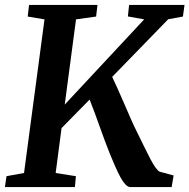

<svg xmlns="http://www.w3.org/2000/svg" viewBox="-23 -763 772 783"><path d="M-3 0 3.5 -44.5 75 -57.5 158.5 -684 90 -695.5 95.5 -743H374.5L369 -695.5L287 -684L241 -336.5L565 -684L498.5 -696L503.5 -743H729.5L723 -695.5L663 -684.5L434.5 -449.5Q445 -428 458.2 -398Q471.5 -368 485.5 -335.8Q499.5 -303.5 512.2 -274.5Q525 -245.5 535 -226Q553 -189.5 566.8 -161.2Q580.5 -133 591.2 -112.8Q602 -92.5 610.8 -80.2Q619.5 -68 627.5 -63L685 -47.5L677 0H507.5Q497.5 -1 487.8 -11.5Q478 -22 468 -40.5Q458 -59 447.2 -83.5Q436.5 -108 424.5 -137Q415.5 -159.5 405.2 -187.2Q395 -215 384.2 -244.8Q373.5 -274.5 363 -303.5Q352.5 -332.5 342.5 -357L228 -240.5L204 -57.5L286.5 -44.5L282.5 0Z"/></svg>

Font: Merriweather SemiBold
Style: Italic
Weight: 600
Italic angle: -7.8°
Version: Version 2.101